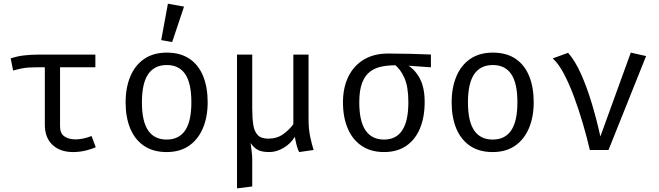

<svg xmlns="http://www.w3.org/2000/svg" viewBox="-20 -828 3640 1060"><path d="M506.5 -526.5V-456.5H182.5Q158 -456.5 139 -455.2Q120 -454 100.2 -450.2Q80.5 -446.5 52.5 -438.5L39 -505.5Q74 -517.5 111.8 -522Q149.5 -526.5 194.5 -526.5ZM311.5 -472.5V-130Q311.5 -91.5 335.5 -75Q359.5 -58.5 397.5 -58.5Q418.5 -58.5 441.2 -63.5Q464 -68.5 485.5 -77L508.5 -15.5Q490.5 -6 454.8 2.8Q419 11.5 383.5 11.5Q312 11.5 269.8 -28.2Q227.5 -68 227.5 -139.5V-472.5Z M901 -537.5Q975.5 -537.5 1025.8 -503.8Q1076 -470 1101.2 -408.5Q1126.5 -347 1126.5 -263.5Q1126.5 -183 1100.5 -121Q1074.5 -59 1024.2 -23.8Q974 11.5 900 11.5Q826 11.5 775.5 -22.5Q725 -56.5 699.2 -118.2Q673.5 -180 673.5 -262.5Q673.5 -344 699.5 -406Q725.5 -468 776.2 -502.8Q827 -537.5 901 -537.5ZM901 -469Q833 -469 798.2 -418.8Q763.5 -368.5 763.5 -262.5Q763.5 -158.5 797.8 -108Q832 -57.5 900 -57.5Q968 -57.5 1002.2 -108Q1036.5 -158.5 1036.5 -263.5Q1036.5 -368.5 1002.5 -418.8Q968.5 -469 901 -469ZM907 -807.5 996 -791.5 930.5 -596 870 -606.5Z M1683.5 -526.5V-167.5Q1683.5 -116 1692.5 -73.2Q1701.5 -30.5 1711.5 0L1632 11.5Q1624 -1.5 1617.2 -27.8Q1610.5 -54 1608 -73Q1584.5 -34.5 1545.5 -11.5Q1506.5 11.5 1467 11.5Q1427 11.5 1404.8 0.2Q1382.5 -11 1363.5 -38.5Q1367 -12 1369.8 10.2Q1372.5 32.5 1372.5 48.5V201.5L1288.5 212V-526.5H1372.5V-231.5Q1372.5 -179 1378 -141Q1383.5 -103 1402.5 -82.8Q1421.5 -62.5 1461 -62.5Q1508.5 -62.5 1542.8 -86.8Q1577 -111 1599.5 -142.5V-526.5Z M2123.5 -532.5Q2180.5 -532.5 2245.2 -530.8Q2310 -529 2359 -527V-456.5L2215.5 -466.5L2175.5 -467.5Q2129 -468.5 2090.2 -461.2Q2051.5 -454 2023 -432.5Q1994.5 -411 1979 -370Q1963.5 -329 1963.5 -263Q1963.5 -158.5 1998.2 -108Q2033 -57.5 2100 -57.5Q2166.5 -57.5 2200.5 -108.2Q2234.5 -159 2234.5 -264Q2234.5 -349 2212.5 -398.2Q2190.5 -447.5 2157 -472.5L2223.5 -471.5Q2265.5 -451 2295 -399.8Q2324.5 -348.5 2324.5 -265.5Q2324.5 -180.5 2298.2 -118.2Q2272 -56 2222 -22.2Q2172 11.5 2100 11.5Q2027.5 11.5 1976.8 -22.8Q1926 -57 1899.8 -118.8Q1873.5 -180.5 1873.5 -263Q1873.5 -344 1903 -404.5Q1932.5 -465 1988.2 -498.8Q2044 -532.5 2123.5 -532.5Z M2701 -537.5Q2775.5 -537.5 2825.8 -503.8Q2876 -470 2901.2 -408.5Q2926.5 -347 2926.5 -263.5Q2926.5 -183 2900.5 -121Q2874.5 -59 2824.2 -23.8Q2774 11.5 2700 11.5Q2626 11.5 2575.5 -22.5Q2525 -56.5 2499.2 -118.2Q2473.5 -180 2473.5 -262.5Q2473.5 -344 2499.5 -406Q2525.5 -468 2576.2 -502.8Q2627 -537.5 2701 -537.5ZM2701 -469Q2633 -469 2598.2 -418.8Q2563.5 -368.5 2563.5 -262.5Q2563.5 -158.5 2597.8 -108Q2632 -57.5 2700 -57.5Q2768 -57.5 2802.2 -108Q2836.5 -158.5 2836.5 -263.5Q2836.5 -368.5 2802.5 -418.8Q2768.5 -469 2701 -469Z M3236.5 0Q3220 -70.5 3197.5 -147.2Q3175 -224 3148.5 -295.2Q3122 -366.5 3092.5 -422Q3063 -477.5 3031.5 -505.5L3116.5 -536.5Q3155.5 -492 3188 -419Q3220.5 -346 3247.2 -257.2Q3274 -168.5 3294.5 -74.5L3462.5 -537.5L3547 -518.5L3339.5 0Z"/></svg>

Font: Fira Code Light
Style: Regular
Weight: 400
Monospace: yes
Version: Version 5.002